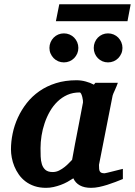

<svg xmlns="http://www.w3.org/2000/svg" viewBox="-20 -882 642 914"><path d="M375 -394Q375.5 -396 374.8 -403.8Q374 -411.6 371.8 -420.2Q369.6 -428.7 366.5 -435.3Q363.3 -441.9 358.9 -441.9Q326.7 -441.9 300.5 -430.2Q274.4 -418.5 253.7 -398.4Q232.9 -378.4 217.8 -352.1Q202.6 -325.7 192.6 -296.1Q182.6 -266.6 177.7 -235.8Q172.9 -205.1 172.9 -176.8Q172.9 -156.7 173.6 -136.7Q174.3 -116.7 179.4 -100.1Q184.6 -83.5 196.5 -73.2Q208.5 -63 231 -63Q247.1 -63 261.5 -70.3Q275.9 -77.6 287.8 -87.2Q299.8 -96.7 308.8 -106.4Q317.9 -116.2 323.2 -121.1Q326.7 -141.1 328.9 -152.1Q331.1 -163.1 332.8 -173.1Q334.5 -183.1 336.9 -195.8Q339.4 -208.5 344 -232.2Q348.6 -255.9 356 -294.2Q363.3 -332.5 375 -394ZM564.9 -29.8Q547.9 -22.9 529.1 -15.6Q510.3 -8.3 490.7 -2.2Q471.2 3.9 451.7 8.1Q432.1 12.2 413.1 12.2Q381.3 12.2 360.1 0.5Q338.9 -11.2 329.1 -33.2Q315.9 -24.4 300.8 -16.1Q285.6 -7.8 269 -1.7Q252.4 4.4 234.9 8.3Q217.3 12.2 199.2 12.2Q168.5 12.2 144 3.9Q119.6 -4.4 101.1 -18.6Q82.5 -32.7 69.6 -51.3Q56.6 -69.8 48.3 -90.1Q40 -110.4 36.1 -131.3Q32.2 -152.3 32.2 -170.9Q32.2 -208 40.3 -246.8Q48.3 -285.6 65.2 -322.3Q82 -358.9 107.4 -391.4Q132.8 -423.8 167.5 -448Q202.1 -472.2 246.3 -486.1Q290.5 -500 344.2 -500Q366.2 -500 387.9 -494.1Q409.7 -488.3 426.8 -479L434.1 -487.8H541Q538.6 -480.5 534.7 -471.2Q530.8 -461.9 526.9 -453.1Q522.9 -444.3 519.8 -437.3Q516.6 -430.2 516.1 -426.8L451.2 -97.2Q451.2 -85.9 451.9 -78.1Q452.6 -70.3 455.6 -65.7Q458.5 -61 463.9 -59.1Q469.2 -57.1 478 -57.1Q480 -57.1 492.4 -60.1Q504.9 -63 519.8 -66.9Q534.7 -70.8 547.9 -74Q561 -77.1 564.9 -78.1ZM353 -653.8Q353 -639.6 347.7 -627.2Q342.3 -614.7 333 -605.2Q323.7 -595.7 311 -590.3Q298.3 -585 284.2 -585Q270 -585 257.3 -590.3Q244.6 -595.7 235.4 -605.2Q226.1 -614.7 220.7 -627.2Q215.3 -639.6 215.3 -653.8Q215.3 -668 220.7 -680.7Q226.1 -693.4 235.4 -702.9Q244.6 -712.4 257.3 -717.8Q270 -723.1 284.2 -723.1Q298.3 -723.1 311 -717.8Q323.7 -712.4 333 -702.9Q342.3 -693.4 347.7 -680.7Q353 -668 353 -653.8ZM563 -653.8Q563 -639.6 557.6 -627.2Q552.2 -614.7 543 -605.2Q533.7 -595.7 521 -590.3Q508.3 -585 494.1 -585Q480 -585 467.5 -590.3Q455.1 -595.7 445.8 -605.2Q436.5 -614.7 431.4 -627.2Q426.3 -639.6 426.3 -653.8Q426.3 -668 431.4 -680.7Q436.5 -693.4 445.8 -702.9Q455.1 -712.4 467.5 -717.8Q480 -723.1 494.1 -723.1Q508.3 -723.1 521 -717.8Q533.7 -712.4 543 -702.9Q552.2 -693.4 557.6 -680.7Q563 -668 563 -653.8ZM586.9 -781.2H246.1L262.2 -861.8H602.1Z"/></svg>

Font: Charis SIL Eur
Style: Bold Italic
Weight: 700
Italic angle: -11°
Foundry: SIL International
Version: Version 5.000